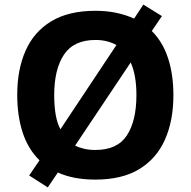

<svg xmlns="http://www.w3.org/2000/svg" viewBox="-20 -772 831 836"><path d="M735 -358Q735 -247 698.5 -164.5Q662 -82 587 -36Q512 10 395 10Q299 10 232 -21L188 44L107 -8L152 -74Q102 -123 78.5 -195.5Q55 -268 55 -359Q55 -469 91.5 -551.5Q128 -634 203.5 -679.5Q279 -725 396 -725Q445 -725 487 -716Q529 -707 564 -691L604 -752L685 -702L641 -637Q689 -589 712 -518Q735 -447 735 -358ZM216 -358Q216 -313 222 -275.5Q228 -238 243 -209L487 -576Q469 -586 446 -592Q423 -598 396 -598Q301 -598 258.5 -534Q216 -470 216 -358ZM574 -358Q574 -445 549 -500L307 -138Q325 -129 347 -124Q369 -119 395 -119Q491 -119 532.5 -182.5Q574 -246 574 -358Z"/></svg>

Font: Noto Sans Meetei Mayek
Style: Bold
Weight: 700
Designer: Monotype Design Team and Neelakash Kshetrimayum
Foundry: Monotype Imaging Inc.
Version: Version 2.002; ttfautohint (v1.8.4.7-5d5b)